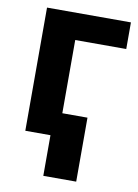

<svg xmlns="http://www.w3.org/2000/svg" viewBox="-81 -582 581 811"><g transform="rotate(10 209.5 -176.5)"><path d="M414.1 -414.1H195.3V0H54.2V-528.3H414.1ZM303.2 174.3H162.1V-100.1H303.2Z"/></g></svg>

Font: MAUL Bold
Style: Bold
Weight: 700
Designer: MAUL
Version: Version 1.0; 2020; ttfautohint (v1.8.3)